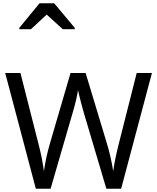

<svg xmlns="http://www.w3.org/2000/svg" viewBox="-20 -1164 970 1184"><path d="M917 -714 727 0H636L497 -468Q489 -497 481 -526Q473 -555 468 -577.5Q463 -600 461 -609Q460 -596 450.5 -553.5Q441 -511 427 -465L292 0H201L12 -714H106L217 -278Q229 -232 237.5 -189Q246 -146 251 -108Q256 -147 266 -193Q276 -239 289 -283L415 -714H508L639 -280Q653 -234 663 -188.5Q673 -143 678 -108Q683 -145 692 -188.5Q701 -232 713 -279L823 -714ZM99 -984V-992L224 -1144H314L441 -992V-984H367L268 -1074L171 -984Z"/></svg>

Font: Noto Sans Tifinagh Rhissa Ixa
Style: Regular
Weight: 400
Designer: JamraPatel
Foundry: JamraPatel LLC
Version: Version 2.006; ttfautohint (v1.8.4.7-5d5b)